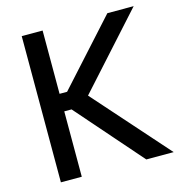

<svg xmlns="http://www.w3.org/2000/svg" viewBox="-104 -794 840 888"><g transform="rotate(-15 315.5 -350.0)"><path d="M79 -700H179V-397H215L489 -700H615L304 -355L619 0H488L214 -313H179V0H79Z"/></g></svg>

Font: Albert Sans Medium
Style: Regular
Weight: 500
Designer: Andreas Rasmussen
Foundry: a.Foundry
Version: Version 1.025